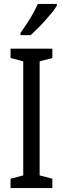

<svg xmlns="http://www.w3.org/2000/svg" viewBox="-20 -963 323 983"><path d="M248 0H34V-48L99 -65V-649L34 -666V-714H248V-666L183 -649V-65L248 -48ZM271 -934Q262 -918 245.5 -898Q229 -878 210 -856.5Q191 -835 171.5 -816Q152 -797 137 -783H85V-794Q104 -821 120.5 -846.5Q137 -872 150.5 -896.5Q164 -921 174 -943H271Z"/></svg>

Font: Noto Sans Devanagari ExtraCondensed
Style: Regular
Weight: 400
Width: 2
Designer: Jelle Bosma - Monotype Design Team
Foundry: Monotype Imaging Inc.
Version: Version 2.006